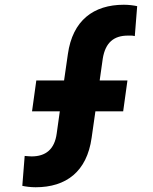

<svg xmlns="http://www.w3.org/2000/svg" viewBox="-20 -777 644 809"><path d="M130 12C259 12 346 -54 366 -196L382 -308H499L517 -438H400L413 -530C424 -598 460 -627 519 -627C526 -627 535 -628 548 -625L558 -751C545 -754 523 -757 502 -757C374 -757 286 -691 266 -549L250 -438H133L115 -308H232L219 -215C210 -147 172 -118 113 -118C106 -118 97 -119 84 -120L74 6C87 9 109 12 130 12Z"/></svg>

Font: Plus Jakarta Sans ExtraBold
Style: Italic
Weight: 800
Italic angle: -8°
Designer: Gumpita Rahayu
Foundry: Tokotype
Version: Version 2.071;gftools[0.9.30]